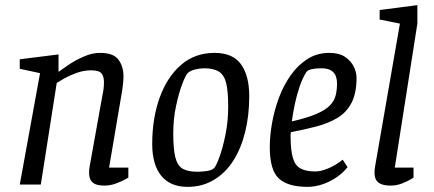

<svg xmlns="http://www.w3.org/2000/svg" viewBox="-20 -719 1690 748"><path d="M136 -434 57 -451V-488L208 -507V-439Q220 -448 246.5 -466Q273 -484 306 -498.5Q339 -513 370 -513Q422 -513 441.5 -486.5Q461 -460 461 -422Q461 -408 459.5 -394Q458 -380 456 -366.5Q454 -353 452 -343L405 -66H480V-27Q480 -27 466.5 -19.5Q453 -12 431.5 -4Q410 4 387 4Q366 4 353 -1Q340 -6 333.5 -17Q327 -28 327 -47Q327 -52 327.5 -57.5Q328 -63 329 -69L380 -353Q382 -360 383.5 -373Q385 -386 385 -399Q385 -421 375.5 -433Q366 -445 335 -445Q306 -445 278.5 -435Q251 -425 230.5 -413.5Q210 -402 201 -396L139 0H57Z M711 9Q643 9 608 -34.5Q573 -78 573 -158Q573 -258 602 -338.5Q631 -419 685 -466Q739 -513 816 -513Q887 -513 919 -468.5Q951 -424 951 -344Q951 -269 935 -204.5Q919 -140 888.5 -92.5Q858 -45 813 -18Q768 9 711 9ZM749 -50Q765 -50 784.5 -52.5Q804 -55 814 -64Q822 -72 835 -107.5Q848 -143 858.5 -195Q869 -247 869 -304Q869 -362 861.5 -394Q854 -426 833.5 -439.5Q813 -453 776 -453Q759 -453 740.5 -448.5Q722 -444 712 -435Q704 -428 690.5 -393Q677 -358 666 -307Q655 -256 655 -199Q655 -139 663 -106.5Q671 -74 691 -62Q711 -50 749 -50Z M1178 9Q1102 9 1066.5 -23.5Q1031 -56 1031 -146Q1031 -190 1040 -240.5Q1049 -291 1067 -339Q1085 -387 1113 -426.5Q1141 -466 1178.5 -489.5Q1216 -513 1263 -513Q1301 -513 1324 -497.5Q1347 -482 1358 -460Q1369 -438 1369 -416Q1369 -355 1349 -317.5Q1329 -280 1293.5 -259Q1258 -238 1211.5 -226Q1165 -214 1113 -204L1112 -190Q1112 -136 1120.5 -105.5Q1129 -75 1150 -63Q1171 -51 1209 -51Q1231 -51 1261 -64Q1291 -77 1315 -97L1334 -68Q1317 -46 1291.5 -28.5Q1266 -11 1236.5 -1Q1207 9 1178 9ZM1117 -246Q1178 -260 1213.5 -275.5Q1249 -291 1266 -309Q1283 -327 1288 -348.5Q1293 -370 1293 -395Q1293 -407 1289 -420.5Q1285 -434 1271.5 -443.5Q1258 -453 1231 -453Q1210 -453 1194.5 -449.5Q1179 -446 1174 -439Q1159 -416 1147.5 -382.5Q1136 -349 1128.5 -313Q1121 -277 1117 -246Z M1538 -627 1459 -643V-680L1606 -699V-627L1518 -66H1591V-27Q1591 -27 1578.5 -19.5Q1566 -12 1545.5 -4Q1525 4 1502 4Q1481 4 1467 -1Q1453 -6 1446 -17Q1439 -28 1439 -47Q1439 -52 1439.5 -57.5Q1440 -63 1441 -69Z"/></svg>

Font: Faustina VF Beta
Style: Italic
Weight: 400
Italic angle: -8°
Designer: Alfonso Garcia
Foundry: Omnibus-Type
Version: Version 1.006